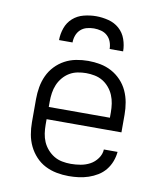

<svg xmlns="http://www.w3.org/2000/svg" viewBox="-84 -820 769 897"><g transform="rotate(10 300.0 -371.0)"><path d="M302 8Q273 8 244.5 2.5Q216 -3 190.5 -16Q165 -29 145 -50.5Q125 -72 112.5 -98Q100 -124 95 -152.5Q90 -181 90 -210V-320Q90 -349 95 -377.5Q100 -406 112 -432Q124 -458 144 -479Q164 -500 189 -513.5Q214 -527 242.5 -532.5Q271 -538 300 -538Q329 -538 357.5 -532.5Q386 -527 411 -513.5Q436 -500 456 -479Q476 -458 488 -432Q500 -406 505 -377.5Q510 -349 510 -320V-236H155V-210Q155 -189 158 -168.5Q161 -148 169 -129.5Q177 -111 191 -95Q205 -79 222.5 -68.5Q240 -58 260.5 -54Q281 -50 302 -50Q325 -50 348.5 -54Q372 -58 392.5 -69Q413 -80 427.5 -100Q442 -120 443 -143H508Q506 -120 497.5 -97.5Q489 -75 474 -56.5Q459 -38 438.5 -25.5Q418 -13 395.5 -5.5Q373 2 349.5 5Q326 8 302 8ZM155 -294H445V-320Q445 -340 442 -360.5Q439 -381 431 -400Q423 -419 409.5 -435Q396 -451 378.5 -461.5Q361 -472 340.5 -476Q320 -480 300 -480Q280 -480 259.5 -476Q239 -472 221.5 -461.5Q204 -451 190.5 -435Q177 -419 169 -400Q161 -381 158 -360.5Q155 -340 155 -320ZM148 -610Q148 -639 158 -667.5Q168 -696 190 -715.5Q212 -735 241.5 -742.5Q271 -750 300 -750Q329 -750 358.5 -742.5Q388 -735 410 -715.5Q432 -696 442 -667.5Q452 -639 452 -610H388Q388 -627 382 -643.5Q376 -660 363.5 -671.5Q351 -683 334 -687.5Q317 -692 300 -692Q283 -692 266 -687.5Q249 -683 236.5 -671.5Q224 -660 218 -643.5Q212 -627 212 -610Z"/></g></svg>

Font: Iosevka Curly Slab LtEx
Style: Regular
Weight: 300
Width: 7
Monospace: yes
Designer: Belleve Invis
Foundry: Belleve Invis
Version: Version 11.1.0; ttfautohint (v1.8.3)